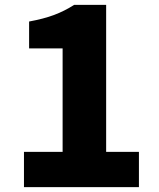

<svg xmlns="http://www.w3.org/2000/svg" viewBox="-20 -765 649 785"><path d="M78 0V-144H236V-567H99V-677Q159 -688 201.5 -704Q244 -720 283 -745H414V-144H548V0Z"/></svg>

Font: Noto Sans JP Thin Black
Style: Regular
Weight: 900
Version: Version 2.004-H2;hotconv 1.0.118;makeotfexe 2.5.65603